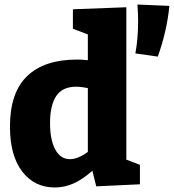

<svg xmlns="http://www.w3.org/2000/svg" viewBox="-20 -814 768 848"><path d="M538 -109 598 -86V0L405 9L388 -60Q347 -23 306.5 -4.5Q266 14 222 14Q132 14 78 -56.5Q24 -127 24 -255Q24 -405 100 -478Q176 -551 321 -551Q344 -551 368 -548V-662L302 -687V-773L538 -782ZM289 -111Q324 -111 368 -143V-425Q339 -431 316 -431Q255 -431 228 -389.5Q201 -348 201 -271Q201 -197 224 -154Q247 -111 289 -111ZM578 -578Q590 -644 590 -720Q590 -755 587 -794L728 -788Q718 -680 677 -564Z"/></svg>

Font: Bitter Pro ExtraBold
Style: Regular
Weight: 800
Designer: Sol Matas, and Bitter project Authors
Foundry: Sol Matas
Version: Version 1.010